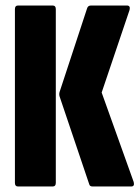

<svg xmlns="http://www.w3.org/2000/svg" viewBox="-20 -675 505 695"><path d="M315 0Q305 0 303 -8L196 -325Q193 -334 196 -343L295 -644Q298 -655 309 -655H440Q446 -655 448.5 -651Q451 -647 449 -639L348 -340L464 -16Q468 0 455 0ZM45 0Q34 0 34 -13V-642Q34 -655 45 -655H171Q182 -655 182 -642V-13Q182 0 171 0Z"/></svg>

Font: Sofia Sans Extra Condensed Black
Style: Regular
Weight: 900
Designer: Botio Nikoltchev, Ani Petrova
Foundry: lettersoup
Version: Version 4.101